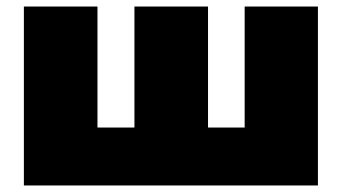

<svg xmlns="http://www.w3.org/2000/svg" viewBox="-20 -567 1045 587"><path d="M440 -177 391 -128V-547H616V-128L566 -177H777L728 -128V-547H952V0H53V-547H278V-128L229 -177Z"/></svg>

Font: MOST Montserrat Black
Style: Regular
Weight: 900
Designer: Julieta Ulanovsky
Foundry: Julieta Ulanovsky
Version: Version 8.000;March 11, 2024;FontCreator 15.0.0.2926 64-bit